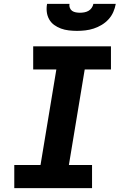

<svg xmlns="http://www.w3.org/2000/svg" viewBox="-20 -975 640 995"><path d="M54 0V-120H190L272 -615H152V-735H555V-615H419L337 -120H457V0ZM379 -815Q358 -815 336.5 -817.5Q315 -820 296 -827Q277 -834 261 -845.5Q245 -857 235 -874.5Q225 -892 222.5 -913Q220 -934 224 -955H340Q338 -944 342 -934Q346 -924 354 -918.5Q362 -913 373 -911Q384 -909 394 -909Q405 -909 416.5 -911Q428 -913 438 -918.5Q448 -924 455 -934Q462 -944 464 -955H580Q576 -933 567 -912.5Q558 -892 542.5 -875Q527 -858 507 -846Q487 -834 465.5 -827Q444 -820 422 -817.5Q400 -815 379 -815Z"/></svg>

Font: Iosevka Slab HvExObl
Style: Regular
Weight: 900
Width: 7
Italic angle: -9°
Monospace: yes
Designer: Belleve Invis
Foundry: Belleve Invis
Version: Version 11.1.1; ttfautohint (v1.8.3)